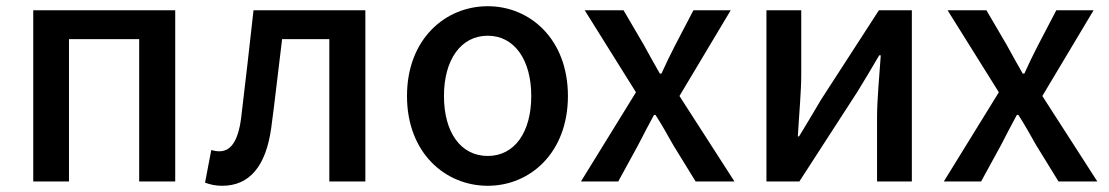

<svg xmlns="http://www.w3.org/2000/svg" viewBox="-20 -584 3568 618"><path d="M87 0H202V-458H428V0H544V-551H87Z M695 14C784 14 836 -50 853 -172C866 -268 876 -363 888 -458H1040V0H1156V-551H796C783 -435 770 -318 756 -203C746 -128 722 -97 686 -97C676 -97 668 -99 660 -101L640 4C657 10 673 14 695 14Z M1550 14C1686 14 1808 -92 1808 -275C1808 -458 1686 -564 1550 -564C1413 -564 1290 -458 1290 -275C1290 -92 1413 14 1550 14ZM1550 -82C1463 -82 1409 -158 1409 -275C1409 -391 1463 -469 1550 -469C1636 -469 1690 -391 1690 -275C1690 -158 1636 -82 1550 -82Z M1850 0H1970L2034 -117C2051 -150 2068 -183 2085 -214H2090C2110 -183 2129 -149 2147 -117L2219 0H2344L2167 -275L2332 -551H2212L2154 -440C2138 -409 2123 -378 2109 -347H2104C2086 -378 2069 -409 2052 -440L1987 -551H1862L2027 -287Z M2447 0H2553L2740 -289C2760 -321 2790 -372 2810 -406H2815C2810 -335 2803 -262 2803 -205V0H2915V-551H2809L2622 -262C2603 -229 2572 -178 2552 -145H2548C2552 -215 2559 -288 2559 -345V-551H2447Z M3018 0H3138L3202 -117C3219 -150 3236 -183 3253 -214H3258C3278 -183 3297 -149 3315 -117L3387 0H3512L3335 -275L3500 -551H3380L3322 -440C3306 -409 3291 -378 3277 -347H3272C3254 -378 3237 -409 3220 -440L3155 -551H3030L3195 -287Z"/></svg>

Font: Noto Sans CJK SC Medium
Style: Regular
Weight: 500
Designer: Ryoko NISHIZUKA 西塚涼子 (kana, bopomofo & ideographs); Paul D. Hunt (Latin, Greek & Cyrillic); Sandoll Communications 산돌커뮤니
Foundry: Adobe
Version: Version 2.004;hotconv 1.0.118;makeotfexe 2.5.65603